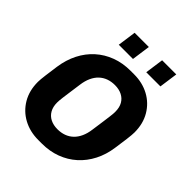

<svg xmlns="http://www.w3.org/2000/svg" viewBox="-239 -1027 1185 1185"><g transform="rotate(45 354.0 -434.0)"><path d="M293.5 10Q220.5 10 162.8 -21.2Q105 -52.5 71.5 -109.2Q38 -166 38 -242Q38 -261.5 43.5 -303.5Q49 -345.5 55.5 -391.5Q65.5 -460.5 94 -516.5Q122.5 -572.5 166.8 -612.2Q211 -652 268.5 -673.5Q326 -695 394 -695H425Q498 -695 555.8 -663.8Q613.5 -632.5 647 -575.8Q680.5 -519 680.5 -443Q680.5 -423 675.2 -381.5Q670 -340 663 -293.5Q653.5 -224.5 624.8 -168.5Q596 -112.5 551.8 -72.8Q507.5 -33 450 -11.5Q392.5 10 324.5 10ZM330 -120.5Q361 -120.5 387.2 -130Q413.5 -139.5 433.5 -158.5Q453.5 -177.5 466.5 -205.8Q479.5 -234 484.5 -271.5Q491.5 -320.5 495.8 -351.8Q500 -383 502.5 -401.5Q505 -420 505.8 -430.8Q506.5 -441.5 506.5 -449.5Q506.5 -487 491.8 -512.5Q477 -538 450.5 -551.2Q424 -564.5 388.5 -564.5Q357.5 -564.5 331.2 -555Q305 -545.5 285 -526.5Q265 -507.5 252 -479.2Q239 -451 234 -413.5Q227 -364.5 222.8 -333.2Q218.5 -302 216 -283.5Q213.5 -265 212.8 -254.2Q212 -243.5 212 -235.5Q212 -198.5 226.8 -172.8Q241.5 -147 268 -133.8Q294.5 -120.5 330 -120.5ZM229 -757 246 -878.5H370L353 -757ZM469 -757 486 -878.5H609.5L592.5 -757Z"/></g></svg>

Font: Chivo Medium
Style: Italic
Weight: 500
Italic angle: -8.05°
Designer: Hector Gatti
Foundry: Omnibus-Type
Version: Version 2.002